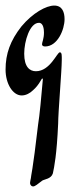

<svg xmlns="http://www.w3.org/2000/svg" viewBox="-40 -336 301 690"><path d="M155 -316C126 -316 78 -290 37 -241C-3 -190 -20 -143 -20 -86C-20 -35 6 7 38 7C53 7 68 -1 79 -12C101 -31 109 -54 112 -54C113 -54 114 -53 114 -51C109 8 102 82 97 111C77 284 71 296 71 304C70 309 68 318 68 321C68 330 74 334 79 334C86 334 95 326 112 313C120 308 144 307 150 287C155 264 164 220 169 108C169 69 182 -83 182 -120C182 -135 183 -148 175 -148C165 -148 140 -80 89 -80C67 -80 47 -95 47 -143C47 -188 67 -254 100 -254C116 -254 118 -230 118 -219C118 -196 111 -184 111 -177C111 -172 115 -169 122 -169C167 -169 192 -230 192 -267C192 -292 184 -316 155 -316Z"/></svg>

Font: Engagement
Style: Regular
Weight: 400
Designer: Astigmatic (AOETI)
Foundry: Astigmatic (AOETI)
Version: Version 1.000